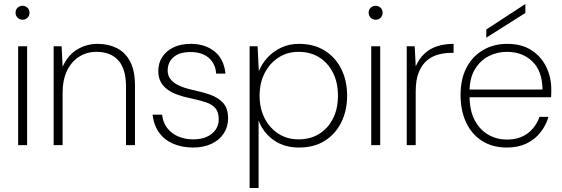

<svg xmlns="http://www.w3.org/2000/svg" viewBox="-20 -728 2821 963"><path d="M71 0V-496H116V0ZM93 -629Q79 -629 68.5 -639Q58 -649 58 -664Q58 -680 68.5 -689.5Q79 -699 93 -699Q107 -699 117.5 -689.5Q128 -680 128 -664Q128 -649 118 -639Q108 -629 93 -629Z M249 0V-496H289L294 -395H295Q321 -452 367.5 -480Q414 -508 470 -508Q524 -508 566.5 -486.5Q609 -465 633 -419Q657 -373 657 -299V0H612V-293Q612 -382 573.5 -425Q535 -468 464 -468Q416 -468 377.5 -444Q339 -420 316.5 -374Q294 -328 294 -261V0Z M948 12Q894 12 850 -6.5Q806 -25 779 -61.5Q752 -98 745 -153H793Q797 -114 818.5 -86Q840 -58 874 -43.5Q908 -29 949 -29Q989 -29 1017.5 -42Q1046 -55 1061.5 -77.5Q1077 -100 1077 -129Q1077 -165 1061 -184.5Q1045 -204 1014 -214.5Q983 -225 936 -235Q901 -242 871.5 -252.5Q842 -263 820 -279Q798 -295 786 -317.5Q774 -340 774 -371Q774 -412 794 -442.5Q814 -473 850.5 -490.5Q887 -508 937 -508Q1008 -508 1055.5 -470.5Q1103 -433 1111 -359H1064Q1061 -408 1027.5 -437.5Q994 -467 936 -467Q880 -467 850.5 -441.5Q821 -416 821 -374Q821 -351 833.5 -333Q846 -315 873.5 -301Q901 -287 946 -277Q994 -267 1034 -253Q1074 -239 1099 -212Q1124 -185 1124 -134Q1124 -92 1102.5 -59Q1081 -26 1041.5 -7Q1002 12 948 12Z M1232 215V-496H1272L1278 -373H1279Q1294 -409 1322 -439.5Q1350 -470 1390 -489Q1430 -508 1480 -508Q1555 -508 1609 -474Q1663 -440 1692 -381.5Q1721 -323 1721 -248Q1721 -173 1691.5 -114Q1662 -55 1608.5 -21.5Q1555 12 1479 12Q1406 12 1353 -25Q1300 -62 1277 -124V215ZM1477 -29Q1536 -29 1580 -56Q1624 -83 1649.5 -132Q1675 -181 1675 -248Q1675 -315 1649.5 -364.5Q1624 -414 1580 -441Q1536 -468 1477 -468Q1421 -468 1377 -439.5Q1333 -411 1307.5 -361.5Q1282 -312 1282 -248Q1282 -184 1307.5 -134.5Q1333 -85 1377 -57Q1421 -29 1477 -29Z M1842 0V-496H1887V0ZM1864 -629Q1850 -629 1839.5 -639Q1829 -649 1829 -664Q1829 -680 1839.5 -689.5Q1850 -699 1864 -699Q1878 -699 1888.5 -689.5Q1899 -680 1899 -664Q1899 -649 1889 -639Q1879 -629 1864 -629Z M2020 0V-496H2060L2065 -397H2066Q2083 -435 2109.5 -459.5Q2136 -484 2172.5 -496Q2209 -508 2255 -508V-463H2243Q2212 -463 2180.5 -455Q2149 -447 2123 -426Q2097 -405 2081 -367Q2065 -329 2065 -269V0Z M2522 12Q2451 12 2399 -20.5Q2347 -53 2318.5 -112.5Q2290 -172 2290 -252Q2290 -332 2320 -389Q2350 -446 2403 -477Q2456 -508 2524 -508Q2597 -508 2646 -476Q2695 -444 2720 -392Q2745 -340 2745 -281Q2745 -271 2745 -261.5Q2745 -252 2744 -240H2323V-279H2701Q2700 -372 2650 -420Q2600 -468 2523 -468Q2474 -468 2431.5 -446.5Q2389 -425 2362 -380.5Q2335 -336 2335 -267V-249Q2335 -173 2361.5 -124Q2388 -75 2430.5 -51.5Q2473 -28 2522 -28Q2584 -28 2625.5 -58.5Q2667 -89 2686 -142H2731Q2718 -98 2690 -63Q2662 -28 2620 -8Q2578 12 2522 12ZM2419 -539V-580L2615 -708V-663Z"/></svg>

Font: DM Sans 28pt ExtraLight
Style: Regular
Weight: 250
Version: Version 4.004;gftools[0.9.30]